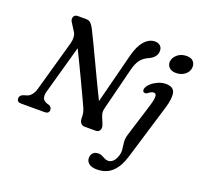

<svg xmlns="http://www.w3.org/2000/svg" viewBox="-159 -896 1378 1322"><g transform="rotate(20 530.0 -235.0)"><path d="M172.5 -133Q166 -109.5 171.8 -90.5Q177.5 -71.5 203 -62L220 -57Q241 -48.5 241 -27.5Q241 0 210 0H37.5Q5.5 0 5.5 -28Q5.5 -50 32 -59.5L55 -66.5Q75 -72 89.2 -90.8Q103.5 -109.5 111 -136.5L215.5 -507.5Q222 -531 220.2 -554.2Q218.5 -577.5 206.5 -593L177 -640Q161.5 -659.5 167.2 -679.8Q173 -700 198 -700H256.5Q281.5 -700 294.2 -686.5Q307 -673 319.5 -648Q335 -617.5 361 -563.2Q387 -509 417.8 -443.8Q448.5 -378.5 479.2 -314.2Q510 -250 535 -199.5L628.5 -565Q648 -641.5 682.2 -679.5Q716.5 -717.5 759 -717.5Q781.5 -717.5 796.8 -704Q812 -690.5 811.5 -666Q811 -620 755 -594.5Q720.5 -579.5 700 -553.8Q679.5 -528 667 -480L589 -170Q584.5 -153 584.5 -139.8Q584.5 -126.5 591 -109.5L612.5 -56Q621.5 -33 613 -16.5Q604.5 0 583 0H503Q484 0 473.5 -13.2Q463 -26.5 463 -49Q463.5 -70.5 459.5 -89Q455.5 -107.5 444.5 -130Q434 -153 415.2 -193.2Q396.5 -233.5 372.5 -284Q348.5 -334.5 322.8 -388.2Q297 -442 272.5 -491.5ZM965.5 -562.5Q932.5 -562.5 915.2 -580.5Q898 -598.5 900.5 -624Q904 -653.5 930.8 -675.8Q957.5 -698 998.5 -698Q1031.5 -698 1047.2 -679.5Q1063 -661 1060 -633.5Q1057 -604.5 1030.8 -583.5Q1004.5 -562.5 965.5 -562.5ZM980.5 -312.5 858 91.5Q835 167.5 791.8 207.8Q748.5 248 681 248Q642.5 248 622.8 232Q603 216 603 191.5Q603 169.5 616.8 155Q630.5 140.5 655 140.5Q671.5 140.5 683.5 146.8Q695.5 153 707.5 159.2Q719.5 165.5 734.5 165.5Q751 165.5 767.8 151.2Q784.5 137 796 100.5Q802.5 78 799.2 55.5Q796 33 793.5 7.5Q791 -18 800 -48.5L876 -293Q888.5 -332.5 889 -358.2Q889.5 -384 870.5 -384Q852.5 -384 832 -366Q818 -356.5 806 -361Q798 -364.5 796.2 -374Q794.5 -383.5 800.5 -395.5Q808 -412 827.5 -428.8Q847 -445.5 873.8 -457Q900.5 -468.5 929 -468.5Q984.5 -468.5 994.2 -428.5Q1004 -388.5 980.5 -312.5Z"/></g></svg>

Font: Fraunces 9pt SuperSoft
Style: Italic
Weight: 400
Italic angle: -16°
Version: Version 1.000;[b76b70a41]